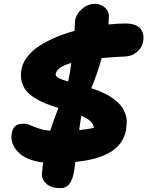

<svg xmlns="http://www.w3.org/2000/svg" viewBox="-20 -831 759 989"><path d="M292 138.2Q243.7 138.2 219 115.5Q194.3 92.8 195.8 64.9Q196.8 53.2 199.2 33Q201.7 12.7 202.1 5.9Q116.2 -4.4 74.2 -47.1Q32.2 -89.8 40 -141.1Q43.9 -167.5 57.6 -180.7Q71.3 -193.8 102.1 -193.8Q118.7 -193.8 136.5 -186Q154.3 -178.2 179.9 -169.2Q205.6 -160.2 238.8 -158.2Q254.4 -207 280.8 -274.9Q243.7 -286.6 217.3 -296.9Q190.9 -307.1 161.9 -324.7Q132.8 -342.3 116.2 -362.1Q99.6 -381.8 91.8 -410.9Q84 -439.9 90.8 -475.1Q98.1 -510.7 123.3 -542Q148.4 -573.2 186.8 -597.2Q225.1 -621.1 268.6 -639.4Q312 -657.7 363.8 -671.9Q364.3 -678.7 365 -693.8Q365.7 -709 366.2 -716.8Q367.7 -752.9 399.2 -782Q430.7 -811 467.8 -811Q498 -811 518.8 -793.7Q539.6 -776.4 541 -750Q541 -737.3 539.1 -705.1Q590.3 -710 623 -710Q682.1 -710 703.6 -683.1Q725.1 -656.2 716.8 -615.2Q710.9 -585 685.3 -563.2Q659.7 -541.5 625 -540Q571.8 -537.6 503.9 -532.2Q480 -446.8 450.2 -377Q470.7 -370.1 488.3 -363Q505.9 -356 524.9 -346.4Q543.9 -336.9 558.3 -326.7Q572.8 -316.4 587.4 -303.2Q602.1 -290 610.6 -275.4Q619.1 -260.7 626.2 -242.4Q633.3 -224.1 632.8 -203.9Q632.3 -183.6 628.9 -159.2Q614.3 -87.9 549.6 -48.1Q484.9 -8.3 368.2 2.9Q367.2 12.7 364.7 29.8Q362.3 46.9 361.8 50.8Q353.5 96.7 336.7 117.4Q319.8 138.2 292 138.2ZM267.1 -451.2Q264.2 -439 280.8 -429.7Q297.4 -420.4 331.1 -411.1Q340.8 -455.6 347.2 -506.8Q273.9 -485.8 267.1 -451.2ZM462.9 -171.9Q461.4 -208.5 398.9 -234.9Q391.6 -192.9 388.2 -161.1Q427.7 -164.6 462.9 -171.9Z"/></svg>

Font: Shantell Sans Normal
Style: Italic
Weight: 800
Italic angle: -11.31°
Designer: Stephen Nixon, Anya Danilova, Shantell Martin
Foundry: Arrow Type
Version: Version 1.006;[559af2be0]